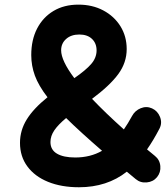

<svg xmlns="http://www.w3.org/2000/svg" viewBox="-20 -746 716 825"><path d="M65.9 -132.3Q65.9 -186 95 -232.9Q124 -279.8 184.1 -328.1Q145.5 -378.4 129.9 -421.1Q114.3 -463.9 114.3 -509.3Q114.3 -574.7 139.4 -623.3Q164.6 -671.9 210 -699Q255.4 -726.1 316.9 -726.1Q377 -726.1 423.8 -701.2Q470.7 -676.3 497.6 -633.1Q524.4 -589.8 524.4 -535.2Q524.4 -477.1 488.5 -428Q452.6 -378.9 375.5 -321.3Q432.6 -261.2 512.2 -189.9Q529.8 -215.3 547.4 -247.6Q560.1 -271 584.7 -281Q609.4 -291 633.3 -280.3Q657.2 -269.5 667.5 -243.7Q677.7 -217.8 665.5 -193.8Q639.2 -143.1 611.8 -104Q628.4 -90.3 645.5 -76.2Q666.5 -59.6 668.9 -32.5Q671.4 -5.4 654.8 15.1Q638.2 35.2 610.8 37.8Q583.5 40.5 563 23.4Q543 6.8 524.9 -8.3Q439.9 58.6 319.3 58.6Q243.7 58.6 186.5 35.4Q129.4 12.2 97.7 -30.8Q65.9 -73.7 65.9 -132.3ZM242.7 -529.8Q242.7 -485.8 299.3 -410.2Q348.1 -443.8 371.6 -470.7Q395 -497.6 395 -529.3Q395 -560.1 375.2 -578.9Q355.5 -597.7 320.8 -597.7Q285.6 -597.7 264.2 -578.6Q242.7 -559.6 242.7 -529.8ZM196.8 -135.7Q196.8 -102.1 224.9 -85.7Q252.9 -69.3 303.2 -69.3Q368.2 -69.3 418.5 -98.1Q371.6 -138.7 333.3 -173.6Q294.9 -208.5 264.2 -238.8Q230.5 -210.9 213.6 -186.3Q196.8 -161.6 196.8 -135.7Z"/></svg>

Font: Mikhak-DS1-FD Bold
Style: Bold
Weight: 700
Designer: Amin Abedi
Version: Version 3.2